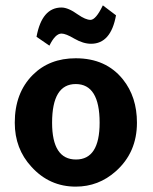

<svg xmlns="http://www.w3.org/2000/svg" viewBox="-20 -683 569 715"><path d="M262 -466Q375 -466 438 -387Q490 -322 490 -226Q490 -115 411 -45Q347 12 262 12Q164 12 97 -62Q35 -129 35 -226Q35 -337 102 -404Q164 -466 262 -466ZM174 -226Q174 -89 263 -89Q351 -89 351 -226Q351 -370 262 -370Q174 -370 174 -226ZM164 -513 116 -546Q136 -655 209 -655Q234 -655 270 -629Q299 -609 317 -609Q337 -609 363 -663L412 -626Q393 -520 319 -520Q290 -520 257 -539Q225 -558 209 -558Q186 -558 164 -513Z"/></svg>

Font: Tajawal ExtraBold
Style: Regular
Weight: 800
Designer: Boutros Fonts
Foundry: Created by Boutros International 2017
Version: Version 1.700